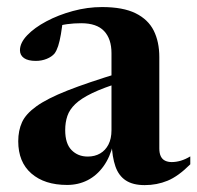

<svg xmlns="http://www.w3.org/2000/svg" viewBox="-20 -526 573 558"><path d="M330 -315 332 -287Q280.5 -271 248.2 -255.5Q216 -240 199 -223.8Q182 -207.5 175.8 -189Q169.5 -170.5 169.5 -148Q169.5 -108.5 188 -89.8Q206.5 -71 235 -71Q255.5 -71 271 -80Q286.5 -89 295.2 -106Q304 -123 304 -147.5V-371.5Q304 -413 282.5 -435.8Q261 -458.5 216 -458.5Q195 -458.5 175 -455.8Q155 -453 141.5 -447.5L163.5 -474.5Q160.5 -447 157 -426.5Q153.5 -406 149 -392.2Q144.5 -378.5 138.5 -370.5Q130.5 -361 115.8 -355Q101 -349 84 -349Q61.5 -349 49.8 -357.2Q38 -365.5 38 -380Q38 -401.5 59 -423.5Q80 -445.5 114.8 -464Q149.5 -482.5 191.8 -494Q234 -505.5 276.5 -505.5Q337.5 -505.5 374 -487.5Q410.5 -469.5 426.8 -437Q443 -404.5 443 -360V-94.5Q443 -81 447.2 -72Q451.5 -63 459.8 -59Q468 -55 479 -55Q492 -55 505.5 -59Q519 -63 533 -71.5V-48.5Q498 -13.5 467 -0.8Q436 12 400.5 12Q366.5 12 345.8 -1.5Q325 -15 315.5 -42.2Q306 -69.5 304.5 -109.5L309 -107.5Q300 -69.5 280.8 -42.8Q261.5 -16 234.5 -2.2Q207.5 11.5 175 11.5Q109.5 11.5 71.2 -21.8Q33 -55 33 -115.5Q33 -146.5 44 -170.8Q55 -195 86 -217.2Q117 -239.5 175.8 -262.8Q234.5 -286 330 -315Z"/></svg>

Font: Newsreader 60pt SemiBold
Style: Regular
Weight: 600
Designer: Hugues Gentile
Foundry: Production Type
Version: Version 1.003